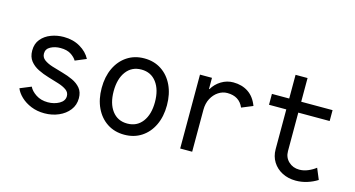

<svg xmlns="http://www.w3.org/2000/svg" viewBox="-76 -988 2401 1299"><g transform="rotate(15 1125.0 -338.5)"><path d="M284.2 7.8Q232.9 7.8 190.7 -9.5Q148.4 -26.9 119.4 -54.4Q90.3 -82 78.1 -112.3L156.2 -144.5Q169.4 -116.2 204.1 -93.3Q238.8 -70.3 287.1 -70.3Q332 -70.3 367.2 -90.1Q402.3 -109.9 402.3 -143.6Q402.3 -169.9 380.1 -185.8Q357.9 -201.7 323 -212.6Q288.1 -223.6 249 -235.1Q210 -246.6 175 -263.9Q140.1 -281.2 117.9 -309.3Q95.7 -337.4 95.7 -381.8Q95.7 -429.7 122.3 -461.7Q148.9 -493.7 190.9 -509.5Q232.9 -525.4 279.3 -525.4Q344.7 -525.4 394.5 -496.3Q444.3 -467.3 467.8 -421.9L390.6 -389.6Q378.4 -411.1 350.6 -429.2Q322.8 -447.3 277.3 -447.3Q238.8 -447.3 208.3 -431.2Q177.7 -415 177.7 -382.8Q177.7 -355.5 200 -339.1Q222.2 -322.8 257.1 -311.8Q292 -300.8 331.1 -290Q370.1 -279.3 405 -263.2Q439.9 -247.1 462.2 -220.5Q484.4 -193.8 484.4 -150.4Q484.4 -103 456.8 -67.4Q429.2 -31.7 383.5 -12Q337.9 7.8 284.2 7.8Z M843.8 7.8Q775.4 7.8 723.9 -25.9Q672.4 -59.6 643.8 -119.6Q615.2 -179.7 615.2 -258.8Q615.2 -337.9 643.8 -398.2Q672.4 -458.5 723.9 -492.4Q775.4 -526.4 843.8 -526.4Q912.1 -526.4 963.6 -492.4Q1015.1 -458.5 1043.7 -398.2Q1072.3 -337.9 1072.3 -258.8Q1072.3 -179.7 1043.7 -119.6Q1015.1 -59.6 963.6 -25.9Q912.1 7.8 843.8 7.8ZM843.8 -70.3Q911.1 -70.3 949.7 -121.3Q988.3 -172.4 988.3 -258.8Q988.3 -345.2 949.7 -396.7Q911.1 -448.2 843.8 -448.2Q776.4 -448.2 737.8 -396.7Q699.2 -345.2 699.2 -258.8Q699.2 -172.4 737.8 -121.3Q776.4 -70.3 843.8 -70.3Z M1234.4 0V-517.6H1318.4V-439.5H1321.8Q1343.8 -477.5 1382.8 -501.5Q1421.9 -525.4 1466.8 -525.4Q1527.8 -525.4 1572 -495.8Q1616.2 -466.3 1638.7 -406.2L1560.5 -374Q1530.3 -445.3 1446.3 -445.3Q1413.1 -445.3 1383.8 -426Q1354.5 -406.7 1336.4 -372.6Q1318.4 -338.4 1318.4 -293.9V0Z M2044.9 7.8Q1991.7 7.8 1949.7 -13.9Q1907.7 -35.6 1883.5 -74.2Q1859.4 -112.8 1859.4 -163.1V-441.4H1738.3V-517.6H1859.4V-683.6H1943.4V-517.6H2163.1V-441.4H1943.4V-171.9Q1943.4 -127.4 1973.9 -98.9Q2004.4 -70.3 2048.8 -70.3Q2079.6 -70.3 2110.1 -83.3Q2140.6 -96.2 2163.1 -114.3L2195.3 -37.1Q2163.1 -16.6 2124.3 -4.4Q2085.4 7.8 2044.9 7.8Z"/></g></svg>

Font: Reddit Mono
Style: Regular
Weight: 400
Monospace: yes
Designer: Stephen Hutchings
Foundry: Reddit
Version: Version 1.014; ttfautohint (v1.8.4.7-5d5b)